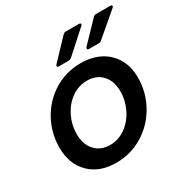

<svg xmlns="http://www.w3.org/2000/svg" viewBox="-175 -910 1037 1069"><g transform="rotate(-30 344.0 -376.0)"><path d="M37 -220Q37 -314 81.5 -394.5Q126 -475 203 -522Q280 -569 374 -569Q446 -569 499.5 -540.5Q553 -512 582 -460.5Q611 -409 611 -341Q611 -247 566 -166Q521 -85 443 -37Q365 11 271 11Q163 11 100 -52Q37 -115 37 -220ZM488 -324Q488 -388 452.5 -427.5Q417 -467 356 -467Q300 -467 255 -434.5Q210 -402 184 -349Q158 -296 158 -237Q158 -171 194 -131.5Q230 -92 290 -92Q345 -92 390.5 -125Q436 -158 462 -211.5Q488 -265 488 -324ZM262 -614Q250 -614 250 -622Q250 -626 255 -631L374 -756Q381 -763 391 -763H475Q480 -763 483.5 -761Q487 -759 487 -756Q487 -752 481 -746L341 -620Q332 -614 323 -614ZM455 -614Q444 -614 444 -622Q444 -627 448 -631L568 -756Q575 -763 585 -763H676Q688 -763 688 -755Q688 -751 682 -746L534 -620Q528 -614 517 -614Z"/></g></svg>

Font: Open Sauce Two SemiBold Italic
Style: Regular
Weight: 600
Italic angle: -10°
Designer: Alfredo Marco Pradil
Foundry: Creative Sauce Fz LLC
Version: Version 1.477